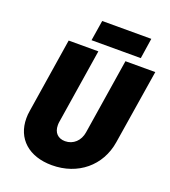

<svg xmlns="http://www.w3.org/2000/svg" viewBox="-156 -985 979 1106"><g transform="rotate(20 333.5 -432.0)"><path d="M259 -747H561L580 -872H279ZM290 8C449 8 570 -92 594 -243L667 -700H484L411 -238C403 -184 364 -148 314 -148C270 -148 244 -176 244 -220C244 -226 244 -232 245 -238L318 -700H136L64 -243C61 -227 60 -211 60 -196C60 -72 148 8 290 8Z"/></g></svg>

Font: Arthouse Owned Black
Style: Italic
Weight: 900
Italic angle: -10°
Designer: Jeremy Tribby
Foundry: Tribby Type
Version: Version 1.000;PS 001.000;hotconv 1.0.88;makeotf.lib2.5.64775